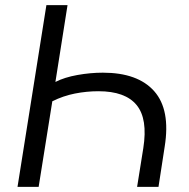

<svg xmlns="http://www.w3.org/2000/svg" viewBox="-20 -725 732 745"><path d="M48 0 160 -705H242L195 -407Q230 -425 280.5 -434Q331 -443 379 -443Q515 -443 578.5 -371Q642 -299 619 -156L595 0H512L536 -150Q554 -264 510 -317.5Q466 -371 362 -371Q316 -371 270.5 -362Q225 -353 183 -332L130 0Z"/></svg>

Font: Mulish
Style: Italic
Weight: 400
Italic angle: -9°
Designer: Vernon Adams
Foundry: Vernon Adams
Version: Version 3.603; ttfautohint (v1.8.3)